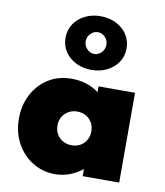

<svg xmlns="http://www.w3.org/2000/svg" viewBox="-97 -982 927 1078"><g transform="rotate(10 366.0 -443.0)"><path d="M289.5 16Q373 16 445.5 -40V0H653.5V-512H445.5V-479Q380.5 -528 289.5 -528Q215 -528 158 -492Q101 -456 68.8 -394.8Q36.5 -333.5 36.5 -257Q36.5 -178 70.5 -116.2Q104.5 -54.5 162 -19.2Q219.5 16 289.5 16ZM353.5 -160Q311.5 -160 284 -187.2Q256.5 -214.5 256.5 -256Q256.5 -297.5 284.2 -324.8Q312 -352 353.5 -352Q395 -352 422.2 -324.8Q449.5 -297.5 449.5 -256Q449.5 -214.5 422.5 -187.2Q395.5 -160 353.5 -160ZM389.5 -596Q438 -596 477.5 -615.5Q517 -635 540.2 -669.5Q563.5 -704 563.5 -749Q563.5 -794 540.2 -828.5Q517 -863 477.5 -882.5Q438 -902 389.5 -902Q341 -902 301.5 -882.5Q262 -863 238.8 -828.5Q215.5 -794 215.5 -749Q215.5 -704 238.8 -669.5Q262 -635 301.5 -615.5Q341 -596 389.5 -596ZM389.5 -687Q366.5 -687 348.5 -705.2Q330.5 -723.5 330.5 -749Q330.5 -774.5 348.5 -792.8Q366.5 -811 389.5 -811Q413 -811 430.8 -792.8Q448.5 -774.5 448.5 -749Q448.5 -723.5 430.8 -705.2Q413 -687 389.5 -687Z"/></g></svg>

Font: Spartan Black
Style: Regular
Weight: 900
Designer: Matt Bailey, Mirko Velimirovic
Foundry: Matt Bailey
Version: Version 1.003; ttfautohint (v1.8.3)